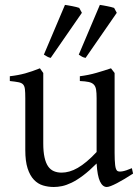

<svg xmlns="http://www.w3.org/2000/svg" viewBox="-20 -747 570 782"><path d="M522 -40Q503.9 -28.3 487.3 -18.3Q470.7 -8.3 456.5 -1Q442.4 6.3 431.6 10.5Q420.9 14.6 415 14.6Q397.9 14.6 387.2 -8.1Q376.5 -30.8 373.5 -81.1Q343.3 -50.8 318.1 -32Q293 -13.2 271.7 -2.9Q250.5 7.3 232.7 11Q214.8 14.6 199.2 14.6Q176.3 14.6 155.3 8.3Q134.3 2 118.2 -14.9Q102.1 -31.7 92.5 -61Q83 -90.3 83 -136.2V-347.2Q83 -370.6 81.5 -383.5Q80.1 -396.5 74 -403.1Q67.9 -409.7 55.2 -412.1Q42.5 -414.6 20 -417V-436.5Q37.6 -438.5 53 -441.4Q68.4 -444.3 82.8 -448.2Q97.2 -452.1 111.8 -457.3Q126.5 -462.4 142.6 -468.8L156.2 -449.7V-163.1Q156.2 -128.9 161.4 -106Q166.5 -83 176 -69.3Q185.5 -55.7 199.5 -49.8Q213.4 -43.9 231 -43.9Q246.6 -43.9 262.9 -48.6Q279.3 -53.2 296.6 -63.2Q314 -73.2 333 -89.1Q352.1 -105 373.5 -127.9V-347.2Q373.5 -369.1 371.3 -382.3Q369.1 -395.5 361.8 -402.8Q354.5 -410.2 341.1 -413.1Q327.6 -416 305.2 -417V-436.5Q340.3 -440.9 372.6 -450.2Q404.8 -459.5 432.1 -468.8L446.8 -449.7V-124Q446.8 -93.8 449 -74.7Q451.2 -55.7 458 -50.8Q463.9 -46.9 478 -49.1Q492.2 -51.3 517.1 -62L522 -40ZM186.5 -511.2Q178.2 -513.2 173.3 -515.9Q168.5 -518.6 158.7 -524.4L244.6 -727.1Q250.5 -726.1 258.5 -724.9Q266.6 -723.6 274.7 -721.9Q282.7 -720.2 290.3 -718.5Q297.9 -716.8 302.7 -714.8L313.5 -694.8ZM328.6 -511.2Q319.3 -513.2 314.5 -515.9Q309.6 -518.6 300.8 -524.4L386.7 -727.1Q392.6 -726.1 400.4 -724.9Q408.2 -723.6 416.3 -721.9Q424.3 -720.2 431.9 -718.5Q439.5 -716.8 444.8 -714.8L455.6 -694.8Z"/></svg>

Font: Gentium
Style: Regular
Weight: 400
Designer: J. Victor Gaultney
Version: Version 1.03; 2011; OFL 1.1 release